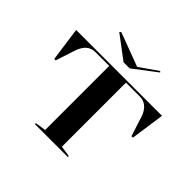

<svg xmlns="http://www.w3.org/2000/svg" viewBox="-212 -1176 1420 1420"><g transform="rotate(45 497.5 -466.5)"><path d="M326 0V-10L410 -23V-693H268Q239 -693 215.5 -681.5Q192 -670 174 -643Q156 -616 143 -570L101 -442H86L49 -708H947L909 -442H894L853 -568Q841 -615 822.5 -642Q804 -669 780.5 -681Q757 -693 728 -693H585V-23L670 -10V0ZM703 -933 711 -925 530 -787H466L285 -923L297 -933L561 -834Z"/></g></svg>

Font: Kalnia SemiExpanded
Style: Regular
Weight: 400
Width: 6
Designer: Frida Medrano
Foundry: Frida Medrano
Version: Version 1.105